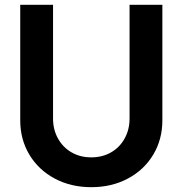

<svg xmlns="http://www.w3.org/2000/svg" viewBox="-20 -765 758 797"><path d="M64 -265.5V-745H200.2V-273Q200.2 -226.8 220.8 -189.9Q241.2 -153 277.2 -132.4Q313.2 -111.8 359 -111.8Q404.8 -111.8 440.8 -132.4Q476.8 -153 497.2 -189.9Q517.8 -226.8 517.8 -273V-745H654V-265.5Q654 -186.2 616.1 -123Q578.2 -59.8 511 -23.9Q443.8 12 359 12Q274.2 12 207 -23.9Q139.8 -59.8 101.9 -123Q64 -186.2 64 -265.5Z"/></svg>

Font: Trafiko Sans Variable
Style: Regular
Weight: 400
Designer: Gumpita Rahayu / Trafiko
Foundry: Tokotype / Trafiko
Version: Version 0.001;FEAKit 1.0